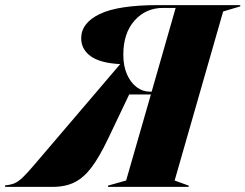

<svg xmlns="http://www.w3.org/2000/svg" viewBox="-121 -732 961 752"><path d="M362 -518Q362 -473 376.5 -440.5Q391 -408 414.5 -390.5Q438 -373 465 -373H473L567 -701H518Q450 -701 406 -651.5Q362 -602 362 -518ZM-101 -6Q-79 -8 -64.5 -14Q-50 -20 -32 -37Q-14 -54 18 -92L349 -480V-481Q271 -485 234 -512Q197 -539 197 -582Q197 -642 269.5 -677Q342 -712 499 -712H820V-707L753 -687L563 -25L618 -5V0H302V-5L373 -25L470 -362H385L302 -188Q268 -117 238 -77Q208 -37 172 -18.5Q136 0 84 0H-101Z"/></svg>

Font: Nyght Serif Dark Italic
Style: Regular
Weight: 800
Italic angle: -16°
Designer: Maksym Kobuzan
Version: Version 0.400